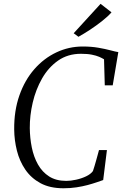

<svg xmlns="http://www.w3.org/2000/svg" viewBox="-20 -1000 656 1028"><path d="M320 8Q247 8 196.8 -19.2Q146.5 -46.5 115.5 -92Q84.5 -137.5 70.5 -193.5Q56.5 -249.5 56 -306.5Q55 -407 83.8 -489Q112.5 -571 163.8 -629.5Q215 -688 281.8 -719.5Q348.5 -751 423 -751Q469 -751 506.2 -744.5Q543.5 -738 570.5 -730.8Q597.5 -723.5 613.5 -721L583.5 -543H541L537 -682.5Q526.5 -689 511 -695.8Q495.5 -702.5 472 -707.2Q448.5 -712 413.5 -712Q343 -712 291 -675.5Q239 -639 205.2 -579.8Q171.5 -520.5 155.2 -450.8Q139 -381 139.5 -314.5Q140 -261.5 150.2 -210.8Q160.5 -160 183.2 -119.5Q206 -79 243.2 -55.2Q280.5 -31.5 335 -31.5Q358.5 -31.5 387.2 -37.8Q416 -44 440.8 -55.8Q465.5 -67.5 477.5 -84Q482 -97 486.2 -111.2Q490.5 -125.5 494.5 -140Q498.5 -154.5 502.5 -168.8Q506.5 -183 510 -196.5H552.5L532.5 -36Q518.5 -31 497.2 -23.8Q476 -16.5 449 -9.2Q422 -2 389.5 3Q357 8 320 8ZM400 -803 374.5 -822 518.5 -979.5 577 -934Q558 -912 527.2 -887.8Q496.5 -863.5 462.8 -841.2Q429 -819 400 -803Z"/></svg>

Font: Merriweather 72pt Light
Style: Italic
Weight: 300
Italic angle: -7.8°
Version: Version 2.101